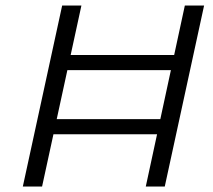

<svg xmlns="http://www.w3.org/2000/svg" viewBox="-20 -678 773 698"><path d="M510 0 652 -658H722L579 0ZM63 0 206 -658H276L133 0ZM128 -190 140 -245H610L598 -190ZM179 -423 190 -478H660L649 -423Z"/></svg>

Font: Ysabeau
Style: Italic
Weight: 400
Italic angle: -12°
Designer: Christian Thalmann (Catharsis Fonts)
Version: Version 2.000;gftools[0.9.27.dev2+g8671c4b]